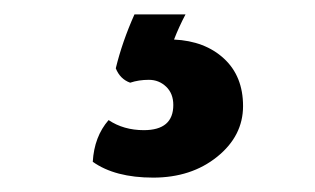

<svg xmlns="http://www.w3.org/2000/svg" viewBox="-20 -20 438 267"><path d="M141 75Q150 38 167 0H238Q229 17 222 35Q265 37 291.5 61.5Q318 86 318 127.5Q318 169 282 198Q246 227 193 227Q140 227 109 205Q111 170 131 147Q152 161 180 161Q221 161 221 126Q221 110 211 100.5Q201 91 187 91Q173 91 161 95Q147 90 141 75Z"/></svg>

Font: Signika Negative
Style: Semibold
Weight: 600
Designer: Anna Giedrys
Foundry: Anna Giedrys
Version: Version 1.001